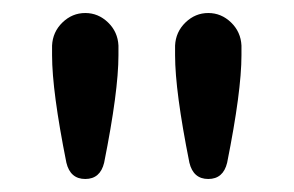

<svg xmlns="http://www.w3.org/2000/svg" viewBox="-20 -767 451 295"><path d="M249 -697Q250 -718 265 -732.5Q280 -747 300 -747Q320 -747 335 -732.5Q350 -718 351 -697V-682Q351 -627 329 -517Q323 -492 300 -492Q277 -492 271 -517Q249 -627 249 -682ZM60 -697Q61 -718 76 -732.5Q91 -747 111 -747Q131 -747 146 -732.5Q161 -718 162 -697V-682Q162 -627 140 -517Q134 -492 111 -492Q88 -492 82 -517Q60 -627 60 -682Z"/></svg>

Font: VarelaRound
Style: Regular
Weight: 400
Designer: Joe Prince, Avraham Cornfeld
Foundry: Joe Prince, Avraham Cornfeld
Version: Version 2.000;PS 002.000;hotconv 1.0.88;makeotf.lib2.5.64775